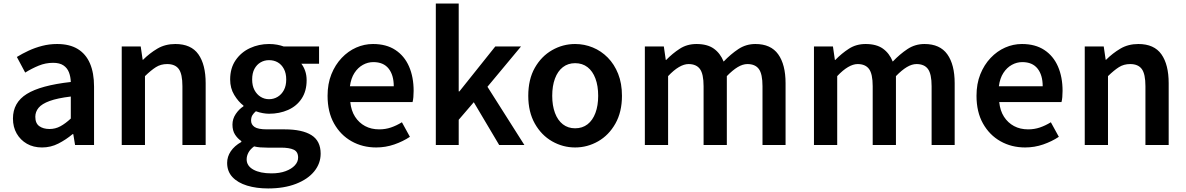

<svg xmlns="http://www.w3.org/2000/svg" viewBox="-20 -817 6682 1082"><path d="M217 14Q168 14 131.5 -7Q95 -28 74 -64.5Q53 -101 53 -149Q53 -239 131 -287.5Q209 -336 379 -355Q378 -385 368.5 -409.5Q359 -434 337.5 -448.5Q316 -463 279 -463Q237 -463 198 -447Q159 -431 122 -408L75 -496Q106 -515 141.5 -531.5Q177 -548 217.5 -558.5Q258 -569 302 -569Q372 -569 418 -541Q464 -513 487 -459.5Q510 -406 510 -329V0H403L393 -61H389Q352 -30 309 -8Q266 14 217 14ZM259 -90Q292 -90 320.5 -105.5Q349 -121 379 -149V-273Q304 -264 260 -248Q216 -232 197.5 -209.5Q179 -187 179 -159Q179 -122 201.5 -106Q224 -90 259 -90Z M666 0V-555H773L784 -480H786Q823 -517 867 -543Q911 -569 968 -569Q1057 -569 1098 -511Q1139 -453 1139 -348V0H1008V-331Q1008 -400 987.5 -428Q967 -456 922 -456Q886 -456 858.5 -438.5Q831 -421 797 -388V0Z M1491 245Q1425 245 1372.5 229Q1320 213 1290 181Q1260 149 1260 101Q1260 66 1280.5 35.5Q1301 5 1340 -17V-22Q1319 -36 1304.5 -58.5Q1290 -81 1290 -115Q1290 -147 1308.5 -174.5Q1327 -202 1352 -218V-222Q1323 -244 1300 -282Q1277 -320 1277 -369Q1277 -433 1308 -478Q1339 -523 1389 -546Q1439 -569 1496 -569Q1521 -569 1542 -565Q1563 -561 1579 -555H1778V-458H1678Q1691 -442 1699.5 -418Q1708 -394 1708 -365Q1708 -304 1680 -261.5Q1652 -219 1603.5 -197.5Q1555 -176 1496 -176Q1480 -176 1460.5 -179.5Q1441 -183 1422 -190Q1410 -180 1402.5 -168Q1395 -156 1395 -137Q1395 -115 1414.5 -101.5Q1434 -88 1485 -88H1584Q1683 -88 1735 -55.5Q1787 -23 1787 49Q1787 104 1751 148.5Q1715 193 1648 219Q1581 245 1491 245ZM1496 -258Q1523 -258 1545 -271.5Q1567 -285 1580 -309.5Q1593 -334 1593 -369Q1593 -404 1580 -428.5Q1567 -453 1545.5 -465.5Q1524 -478 1496 -478Q1470 -478 1448.5 -465.5Q1427 -453 1414 -429Q1401 -405 1401 -369Q1401 -334 1414 -309.5Q1427 -285 1448.5 -271.5Q1470 -258 1496 -258ZM1510 160Q1556 160 1589.5 147.5Q1623 135 1641.5 115Q1660 95 1660 71Q1660 38 1635 26.5Q1610 15 1563 15H1487Q1465 15 1446.5 13.5Q1428 12 1412 8Q1390 24 1380 43Q1370 62 1370 81Q1370 118 1408 139Q1446 160 1510 160Z M2100 14Q2023 14 1961 -21Q1899 -56 1862.5 -121Q1826 -186 1826 -277Q1826 -345 1847.5 -398.5Q1869 -452 1905.5 -490.5Q1942 -529 1987.5 -549Q2033 -569 2082 -569Q2157 -569 2208 -535.5Q2259 -502 2285 -442.5Q2311 -383 2311 -305Q2311 -286 2309.5 -269.5Q2308 -253 2305 -242H1954Q1959 -193 1981 -159Q2003 -125 2037.5 -106.5Q2072 -88 2117 -88Q2152 -88 2183 -98.5Q2214 -109 2245 -128L2290 -46Q2251 -20 2202 -3Q2153 14 2100 14ZM1952 -331H2199Q2199 -394 2170 -430.5Q2141 -467 2084 -467Q2053 -467 2025 -451.5Q1997 -436 1977.5 -406Q1958 -376 1952 -331Z M2436 0V-797H2565V-302H2569L2771 -555H2916L2727 -328L2935 0H2793L2650 -241L2565 -142V0Z M3221 14Q3152 14 3091.5 -20.5Q3031 -55 2994 -120.5Q2957 -186 2957 -277Q2957 -370 2994 -435Q3031 -500 3091.5 -534.5Q3152 -569 3221 -569Q3273 -569 3320.5 -549.5Q3368 -530 3405 -492.5Q3442 -455 3463.5 -401Q3485 -347 3485 -277Q3485 -186 3448 -120.5Q3411 -55 3350.5 -20.5Q3290 14 3221 14ZM3221 -94Q3262 -94 3291 -116.5Q3320 -139 3335.5 -180.5Q3351 -222 3351 -277Q3351 -333 3335.5 -374.5Q3320 -416 3291 -438.5Q3262 -461 3221 -461Q3181 -461 3152 -438.5Q3123 -416 3107.5 -374.5Q3092 -333 3092 -277Q3092 -222 3107.5 -180.5Q3123 -139 3152 -116.5Q3181 -94 3221 -94Z M3614 0V-555H3721L3732 -479H3734Q3770 -516 3811 -542.5Q3852 -569 3905 -569Q3966 -569 4002.5 -543Q4039 -517 4058 -470Q4098 -512 4141 -540.5Q4184 -569 4237 -569Q4324 -569 4365.5 -511Q4407 -453 4407 -348V0H4277V-331Q4277 -400 4256.5 -428Q4236 -456 4192 -456Q4166 -456 4137.5 -439Q4109 -422 4076 -388V0H3945V-331Q3945 -400 3924.5 -428Q3904 -456 3860 -456Q3835 -456 3806 -439Q3777 -422 3745 -388V0Z M4567 0V-555H4674L4685 -479H4687Q4723 -516 4764 -542.5Q4805 -569 4858 -569Q4919 -569 4955.5 -543Q4992 -517 5011 -470Q5051 -512 5094 -540.5Q5137 -569 5190 -569Q5277 -569 5318.5 -511Q5360 -453 5360 -348V0H5230V-331Q5230 -400 5209.5 -428Q5189 -456 5145 -456Q5119 -456 5090.5 -439Q5062 -422 5029 -388V0H4898V-331Q4898 -400 4877.5 -428Q4857 -456 4813 -456Q4788 -456 4759 -439Q4730 -422 4698 -388V0Z M5757 14Q5680 14 5618 -21Q5556 -56 5519.5 -121Q5483 -186 5483 -277Q5483 -345 5504.5 -398.5Q5526 -452 5562.5 -490.5Q5599 -529 5644.5 -549Q5690 -569 5739 -569Q5814 -569 5865 -535.5Q5916 -502 5942 -442.5Q5968 -383 5968 -305Q5968 -286 5966.5 -269.5Q5965 -253 5962 -242H5611Q5616 -193 5638 -159Q5660 -125 5694.5 -106.5Q5729 -88 5774 -88Q5809 -88 5840 -98.5Q5871 -109 5902 -128L5947 -46Q5908 -20 5859 -3Q5810 14 5757 14ZM5609 -331H5856Q5856 -394 5827 -430.5Q5798 -467 5741 -467Q5710 -467 5682 -451.5Q5654 -436 5634.5 -406Q5615 -376 5609 -331Z M6093 0V-555H6200L6211 -480H6213Q6250 -517 6294 -543Q6338 -569 6395 -569Q6484 -569 6525 -511Q6566 -453 6566 -348V0H6435V-331Q6435 -400 6414.5 -428Q6394 -456 6349 -456Q6313 -456 6285.5 -438.5Q6258 -421 6224 -388V0Z"/></svg>

Font: Noto Sans TC Thin SemiBold
Style: Regular
Weight: 600
Version: Version 2.004-H2;hotconv 1.0.118;makeotfexe 2.5.65603